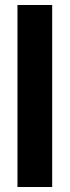

<svg xmlns="http://www.w3.org/2000/svg" viewBox="-20 -749 279 769"><path d="M50 0V-729H189V0Z"/></svg>

Font: Hubot Sans Condensed ExtraLight SemiBold
Style: Regular
Weight: 600
Version: Version 2.000